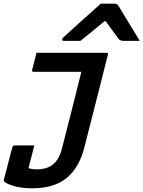

<svg xmlns="http://www.w3.org/2000/svg" viewBox="-35 -823 779 1043"><path d="M163 -536H543Q555 -536 551 -525Q520 -401 488 -276.5Q456 -152 424 -25Q396 87 327.5 143.5Q259 200 140 200Q81 200 38.5 187Q-4 174 -13 162Q-16 158 -14 153Q-8 130 -0.5 101.5Q7 73 14 45.5Q21 18 26 -0.5Q31 -19 32 -22Q35 -33 45 -33H151L147 -15Q139 18 131 46.5Q123 75 120 90Q138 97 165 97Q222 97 255.5 68Q289 39 303 -22Q330 -125 355.5 -227.5Q381 -330 407 -433H148Q136 -433 140 -444Q145 -467 151.5 -490Q158 -513 163 -536ZM512 -803H589Q597 -803 601.5 -799Q606 -795 615 -781Q620 -772 632.5 -751.5Q645 -731 661.5 -704Q678 -677 694.5 -650Q711 -623 724 -601H636Q618 -601 609 -612Q602 -622 584 -646Q566 -670 539 -708H533Q489 -672 458.5 -646.5Q428 -621 402 -601H312Q301 -601 303 -610Q304 -615 308.5 -619Q313 -623 329 -638Q344 -652 369 -674.5Q394 -697 422 -722Q450 -747 474.5 -769Q499 -791 512 -803Z"/></svg>

Font: Recursive Mn Lnr St SmB
Style: Italic
Weight: 600
Italic angle: -15°
Monospace: yes
Version: Version 1.079;hotconv 1.0.112;makeotfexe 2.5.65598; ttfautoh